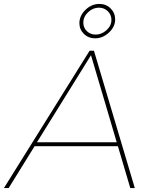

<svg xmlns="http://www.w3.org/2000/svg" viewBox="-62 -957 768 977"><path d="M601 0 538 -213H114L-18 0H-42L394 -699H416L624 0ZM126 -233H532L401 -676ZM524 -858Q524 -821 492.5 -791.5Q461 -762 422 -762Q388 -762 365 -784.5Q342 -807 342 -839Q342 -877 373 -907Q404 -937 444 -937Q478 -937 501 -914Q524 -891 524 -858ZM362 -842Q362 -816 380 -798.5Q398 -781 425 -781Q455 -781 480 -803.5Q505 -826 505 -856Q505 -882 486.5 -900Q468 -918 441 -918Q411 -918 386.5 -895Q362 -872 362 -842Z"/></svg>

Font: Gontserrat Thin
Style: Italic
Weight: 250
Italic angle: -11.3°
Designer: Julieta Ulanovsky
Foundry: Julieta Ulanovsky
Version: Version 6.001